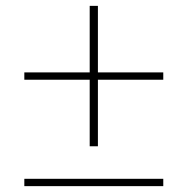

<svg xmlns="http://www.w3.org/2000/svg" viewBox="-20 -635 640 655"><path d="M286 -363H63V-388H286V-615H314V-388H537V-363H314V-136H286ZM63 -25H537V0H63Z"/></svg>

Font: IBM Plex Serif ExtraLight
Style: Regular
Weight: 200
Designer: Mike Abbink, Paul van der Laan, Pieter van Rosmalen
Foundry: Bold Monday
Version: Version 2.5